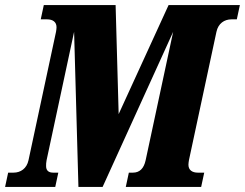

<svg xmlns="http://www.w3.org/2000/svg" viewBox="-60 -734 962 754"><path d="M-40 0H157L169 -56H149C130 -56 121 -65 121 -82C121 -88 121 -96 123 -105L231 -609L248 0H343L620 -609L512 -105C505 -72 488 -56 462 -56H446L434 0H730L742 -56H717C695 -56 680 -66 680 -87C680 -92 681 -99 682 -105L790 -609C797 -642 821 -658 849 -658H870L882 -714H602L406 -286L394 -714H112L100 -658H125C147 -658 162 -648 162 -627C162 -622 161 -615 160 -609L52 -105C45 -72 21 -56 -7 -56H-28Z"/></svg>

Font: Noto Serif ExtraCondensed Black
Style: Italic
Weight: 900
Width: 2
Italic angle: -12°
Designer: Monotype Design Team
Foundry: Monotype Imaging Inc.
Version: Version 2.014